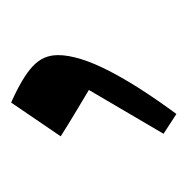

<svg xmlns="http://www.w3.org/2000/svg" viewBox="-16 -776 333 340"><g transform="rotate(-90 150.0 -606.5)"><path d="M117.7 -460.1Q142 -493.2 161.4 -523.3Q180.7 -553.4 194.3 -580Q207.9 -606.5 214.9 -629.2Q221.9 -651.9 221.9 -669.5Q221.9 -683 217.2 -693.9Q212.4 -704.8 202.4 -714.3Q192.3 -723.8 176.4 -733.2Q160.5 -742.7 137.9 -752.8L78.1 -665Q98.6 -652 116.3 -641.4Q134 -630.9 160.2 -615.1L82.6 -482.9Z"/></g></svg>

Font: Pinar FD VF
Style: Regular
Weight: 300
Designer: Amin Abedi
Version: Version 2.000